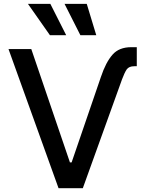

<svg xmlns="http://www.w3.org/2000/svg" viewBox="-20 -984 761 1004"><path d="M507.8 -582Q533.2 -658.2 568.4 -698.2Q602.5 -737.3 667 -737.3Q675.8 -737.3 695.3 -737.3Q695.3 -712.9 695.3 -637.7Q692.4 -637.7 682.6 -637.7Q654.3 -637.7 642.6 -621.1Q630.9 -603.5 618.2 -569.3Q549.8 -379.9 413.1 0Q381.8 0 286.1 0Q220.7 -181.6 24.4 -727.5Q54.7 -727.5 143.6 -727.5Q194.3 -579.1 345.7 -134.8Q347.7 -134.8 354.5 -134.8Q392.6 -247.1 507.8 -582ZM241.2 -799.8Q211.9 -840.8 126 -963.9Q155.3 -963.9 243.2 -963.9Q263.7 -922.9 326.2 -799.8Q304.7 -799.8 241.2 -799.8ZM400.4 -799.8Q379.9 -840.8 317.4 -963.9Q346.7 -963.9 433.6 -963.9Q446.3 -922.9 483.4 -799.8Q462.9 -799.8 400.4 -799.8Z"/></svg>

Font: DeepSea
Style: Medium
Weight: 500
Designer: Stem
Version: Version 3.019;git-0a5106e0b